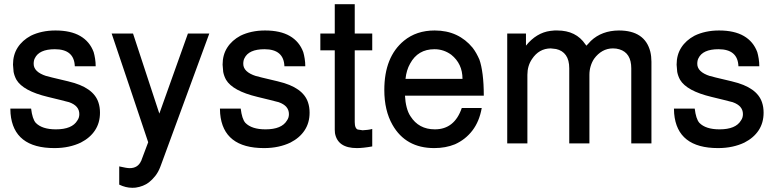

<svg xmlns="http://www.w3.org/2000/svg" viewBox="-20 -684 3706 916"><path d="M336.9 -367.7Q334 -449.2 241.7 -449.2Q166.5 -449.2 146 -405.8Q140.6 -395.5 140.6 -379.4Q140.6 -340.8 200.7 -321.3L199.7 -321.8L229.5 -314L307.6 -295.4H307.1Q426.3 -267.6 449.7 -194.8Q457 -172.9 457 -146.5Q457 -98.1 433.3 -62.3Q409.7 -26.4 365.7 -3.9Q339.4 8.8 307.9 15.6Q276.4 22.5 239.7 22.5Q44.9 22.5 30.3 -142.1L29.3 -166H128.4Q134.3 -116.7 150.4 -98.1Q180.7 -66.9 246.6 -66.9Q324.2 -66.9 349.1 -109.4Q358.4 -122.1 358.4 -139.6Q358.4 -179.2 310.1 -196.3H310.5L291 -201.2L284.7 -203.1L208.5 -221.7Q149.4 -235.8 111.8 -256.3Q74.2 -276.9 58.6 -303.2Q53.7 -312 50.3 -321.3Q46.9 -330.6 44.9 -340.8L42 -375.5Q42 -422.4 64.2 -457Q86.4 -491.7 127.4 -513.7Q152.3 -525.9 181.6 -532.2Q210.9 -538.6 244.6 -538.6Q317.4 -538.6 362.8 -512.2Q408.2 -485.8 426.8 -435.5Q430.7 -422.4 433.6 -404.3Q436.5 -386.2 436.5 -367.7Z M876.5 -523.9H978.5L748.5 102.1Q747.6 104.5 746.1 108.4Q744.6 112.3 743.7 114.7Q734.4 138.2 720.5 155.8Q706.5 173.3 690.4 186Q677.7 195.8 661.6 202.1Q645.5 208.5 628.4 210.9Q624 211.4 619.6 211.7Q615.2 211.9 610.4 211.9Q580.1 211.9 548.8 196.8V109.9Q567.4 114.3 579.6 116.2Q591.8 118.2 598.6 118.2Q638.2 118.2 653.3 83.5V84.5L657.2 73.7L687 -5.4Q644.5 -133.3 600.1 -264.6Q555.7 -396 512.7 -523.9H614.7L740.2 -142.1Z M1336.9 -367.7Q1334 -449.2 1241.7 -449.2Q1166.5 -449.2 1146 -405.8Q1140.6 -395.5 1140.6 -379.4Q1140.6 -340.8 1200.7 -321.3L1199.7 -321.8L1229.5 -314L1307.6 -295.4H1307.1Q1426.3 -267.6 1449.7 -194.8Q1457 -172.9 1457 -146.5Q1457 -98.1 1433.3 -62.3Q1409.7 -26.4 1365.7 -3.9Q1339.4 8.8 1307.9 15.6Q1276.4 22.5 1239.7 22.5Q1044.9 22.5 1030.3 -142.1L1029.3 -166H1128.4Q1134.3 -116.7 1150.4 -98.1Q1180.7 -66.9 1246.6 -66.9Q1324.2 -66.9 1349.1 -109.4Q1358.4 -122.1 1358.4 -139.6Q1358.4 -179.2 1310.1 -196.3H1310.5L1291 -201.2L1284.7 -203.1L1208.5 -221.7Q1149.4 -235.8 1111.8 -256.3Q1074.2 -276.9 1058.6 -303.2Q1053.7 -312 1050.3 -321.3Q1046.9 -330.6 1044.9 -340.8L1042 -375.5Q1042 -422.4 1064.2 -457Q1086.4 -491.7 1127.4 -513.7Q1152.3 -525.9 1181.6 -532.2Q1210.9 -538.6 1244.6 -538.6Q1317.4 -538.6 1362.8 -512.2Q1408.2 -485.8 1426.8 -435.5Q1430.7 -422.4 1433.6 -404.3Q1436.5 -386.2 1436.5 -367.7Z M1755.9 -523.9V-443.8H1672.4V-101.6Q1672.4 -69.8 1688.5 -65.4L1687.5 -65.9L1710 -62.5Q1720.7 -63 1733.4 -64.5Q1746.1 -65.9 1755.9 -68.8V14.6Q1733.9 18.6 1715.6 20.5Q1697.3 22.5 1682.6 22.5Q1590.8 22.5 1578.1 -48.8L1577.1 -65.4V-443.8H1508.3V-523.9H1577.1V-664.1H1672.4V-523.9Z M1912.1 -227.5Q1913.6 -197.3 1920.2 -171.9Q1926.8 -146.5 1938 -129.9Q1977.5 -66.9 2054.7 -66.9Q2148.4 -66.9 2183.1 -168.9H2278.3Q2267.1 -105 2233.9 -61.5Q2200.7 -18.1 2150.4 4.4Q2106 22.5 2051.8 22.5Q1915.5 22.5 1852.5 -88.4Q1813.5 -156.7 1813.5 -254.9Q1813.5 -412.6 1907.2 -489.7Q1966.8 -538.6 2053.7 -538.6Q2111.3 -538.6 2156.5 -517.6Q2201.7 -496.6 2234.9 -456.1Q2244.6 -443.4 2252.7 -429Q2260.7 -414.6 2267.1 -399.9Q2276.9 -372.6 2282.5 -328.6Q2288.1 -284.7 2288.1 -227.5ZM2186 -300.8Q2186 -302.2 2186.3 -304Q2186.5 -305.7 2186.5 -306.6V-307.6H2192.9ZM2186.5 -307.6Q2186.5 -344.2 2172.9 -373Q2159.2 -401.9 2132.8 -422.9Q2096.7 -449.2 2052.7 -449.2Q1973.6 -449.2 1936.5 -380.4Q1918.9 -349.6 1914.6 -307.6Z M2399.9 -523.9H2489.3V-466.3Q2539.1 -527.8 2605.5 -536.6L2625.5 -538.6H2638.7Q2728.5 -538.6 2772.9 -472.2Q2774.4 -470.2 2774.9 -469.7Q2775.4 -469.2 2775.6 -469Q2775.9 -468.8 2776.1 -468.3Q2776.4 -467.8 2777.3 -465.8Q2783.2 -472.2 2788.3 -477.3Q2793.5 -482.4 2798.8 -488.8Q2851.1 -538.1 2932.6 -538.6Q3056.6 -538.6 3082.5 -437.5Q3087.9 -415 3087.9 -389.6V0H2991.7V-357.9Q2991.7 -431.6 2935.1 -448.7Q2920.9 -453.1 2904.3 -453.1Q2877 -453.1 2854.2 -440.2Q2831.5 -427.2 2814.5 -403.8Q2803.7 -387.7 2797.9 -368.2Q2792 -348.6 2792 -327.1V0H2695.8V-357.9Q2695.8 -397.5 2679.7 -420.4Q2663.6 -443.4 2632.8 -450.2L2607.4 -453.1Q2551.3 -452.6 2518.1 -402.3Q2496.1 -370.1 2496.1 -327.1V0H2399.9Z M3502.9 -367.7Q3500 -449.2 3407.7 -449.2Q3332.5 -449.2 3312 -405.8Q3306.6 -395.5 3306.6 -379.4Q3306.6 -340.8 3366.7 -321.3L3365.7 -321.8L3395.5 -314L3473.6 -295.4H3473.1Q3592.3 -267.6 3615.7 -194.8Q3623 -172.9 3623 -146.5Q3623 -98.1 3599.4 -62.3Q3575.7 -26.4 3531.7 -3.9Q3505.4 8.8 3473.9 15.6Q3442.4 22.5 3405.8 22.5Q3210.9 22.5 3196.3 -142.1L3195.3 -166H3294.4Q3300.3 -116.7 3316.4 -98.1Q3346.7 -66.9 3412.6 -66.9Q3490.2 -66.9 3515.1 -109.4Q3524.4 -122.1 3524.4 -139.6Q3524.4 -179.2 3476.1 -196.3H3476.6L3457 -201.2L3450.7 -203.1L3374.5 -221.7Q3315.4 -235.8 3277.8 -256.3Q3240.2 -276.9 3224.6 -303.2Q3219.7 -312 3216.3 -321.3Q3212.9 -330.6 3210.9 -340.8L3208 -375.5Q3208 -422.4 3230.2 -457Q3252.4 -491.7 3293.5 -513.7Q3318.4 -525.9 3347.7 -532.2Q3377 -538.6 3410.6 -538.6Q3483.4 -538.6 3528.8 -512.2Q3574.2 -485.8 3592.8 -435.5Q3596.7 -422.4 3599.6 -404.3Q3602.5 -386.2 3602.5 -367.7Z"/></svg>

Font: SolaimanLipi
Style: Bold
Weight: 700
Designer: Solaiman Karim
Foundry: Al Mamun Sumon
Version: Version 2.000